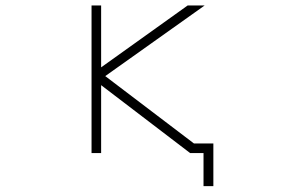

<svg xmlns="http://www.w3.org/2000/svg" viewBox="-20 -544 1040 685"><path d="M340.8 -303.7 649.4 -524.4H710L355.5 -272.5L671.9 -32.2H741.2V120.1H706.1V2H694.3H664.1H658.2L340.8 -240.2V2H306.6V-524.4H340.8Z"/></svg>

Font: Gen Shin Gothic Monospace ExtraLight
Style: Regular
Weight: 200
Designer: [Source Han Sans]
Ryoko NISHIZUKA  (kana & ideographs); Paul D. Hunt (Latin, Greek & Cyrillic); Wenlong ZHANG  (bopomofo
Version: Version 1.002.20150607